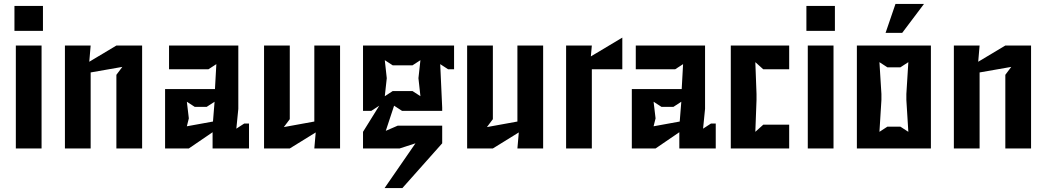

<svg xmlns="http://www.w3.org/2000/svg" viewBox="-20 -750 5287 970"><path d="M60 0H190V-520H60ZM53 -594H197V-720H53Z M308 0H438V-384L598 -412L568 -372V0H698V-520H568L431 -438L438 -520H308Z M814 0H934L1054 -82V0H1238V-126H1214L1174 -100L1184 -200V-520H834V-400H1033L1073 -426L1066 -300H814ZM924 -112 934 -152 924 -236 964 -210H1024L1064 -236L1056 -136Z M1314 0H1444L1575 -81L1568 0H1698V-520H1568V-136L1414 -108L1444 -148V-520H1314Z M1923 200H2013L2214 -26V-115H1989L1929 -89L1971 -216L2011 -190H2214V-206L2204 -426L2244 -400H2274V-520H1814V-190H1856L1896 -216L1814 -84V0H1999L2079 -26ZM1924 -264 1934 -355 1924 -446 1964 -420H2064L2104 -446L2094 -355L2104 -264L2064 -290H1964Z M2340 0H2470L2601 -81L2594 0H2724V-520H2594V-136L2440 -108L2470 -148V-520H2340Z M2840 0H2970V-400H3124V-560L2965 -465L2970 -520H2840Z M3172 0H3292L3412 -82V0H3596V-126H3572L3532 -100L3542 -200V-520H3192V-400H3391L3431 -426L3424 -300H3172ZM3282 -112 3292 -152 3282 -236 3322 -210H3382L3422 -236L3414 -136Z M3672 0H3967V-120H3836L3796 -84L3802 -245V-275L3796 -436L3836 -400H3967V-520H3672Z M4061 0H4191V-520H4061ZM4054 -594H4198V-720H4054Z M4309 0H4683V-520H4309ZM4423 -84 4433 -245V-275L4423 -436L4463 -410H4529L4569 -436L4559 -275V-245L4569 -84L4529 -110H4463ZM4454 -584H4538L4648 -730H4504Z M4799 0H4929V-384L5089 -412L5059 -372V0H5189V-520H5059L4922 -438L4929 -520H4799Z"/></svg>

Font: Pescante Normal
Style: Regular
Weight: 400
Designer: Ariel Martín Pérez
Foundry: Tunera Type Foundry
Version: Version 1.000;FEAKit 1.0